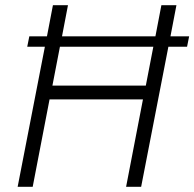

<svg xmlns="http://www.w3.org/2000/svg" viewBox="-20 -720 749 740"><path d="M85 -540H153L48 0H106L171 -337H531L466 0H524L629 -540H701L709 -580H637L660 -700H602L579 -580H219L242 -700H184L161 -580H93ZM182 -390 211 -540H571L542 -390Z"/></svg>

Font: Uncut Sans Light Italic
Style: Regular
Weight: 300
Italic angle: -11°
Designer: Kasper Nordkvist
Foundry: UNCUT.wtf
Version: Version 1.304;Glyphs 3.2 (3246)